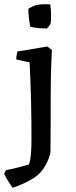

<svg xmlns="http://www.w3.org/2000/svg" viewBox="-36 -688 366 921"><path d="M24 213Q13 196 2.5 179.5Q-8 163 -16 146Q-14 141 -12 137Q-10 133 -7 128Q22 123 50 115.5Q78 108 103 101Q110 80 112.5 48.5Q115 17 115 -17Q115 -116 113 -203.5Q111 -291 106 -389Q90 -392 74 -395.5Q58 -399 42 -403Q42 -422 48 -441L191 -465L213 -448L212 -427Q209 -366 208 -311.5Q207 -257 207 -203Q207 -149 207 -89.5Q207 -30 206 42Q206 50 199.5 67.5Q193 85 182.5 104.5Q172 124 158 139Q141 159 101.5 180Q62 201 24 213ZM109 -560Q105 -580 102.5 -603.5Q100 -627 100 -646Q108 -651 119.5 -656.5Q131 -662 140 -664Q153 -667 170.5 -667.5Q188 -668 205 -667Q209 -642 209 -614Q209 -586 207 -576Q207 -574 198.5 -562.5Q190 -551 188 -551Q176 -551 150.5 -553Q125 -555 109 -560Z"/></svg>

Font: Labrada Medium
Style: Regular
Weight: 500
Designer: Mercedes Jáuregui
Foundry: Omnibus-Type Team
Version: Version 1.000; ttfautohint (v1.8.4.7-5d5b)